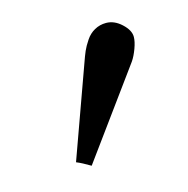

<svg xmlns="http://www.w3.org/2000/svg" viewBox="-50 -817 323 329"><g transform="rotate(-15 111.0 -653.0)"><path d="M163.1 -768.1Q177.7 -768.1 190.4 -756.3Q203.1 -744.6 203.1 -732.9Q203.1 -724.6 198.7 -712.6Q194.3 -700.7 189 -692.9L76.2 -538.1Q61.5 -546.9 51.8 -550.8L109.9 -711.9Q113.8 -723.1 117.2 -731Q120.6 -738.8 127 -748.3Q133.3 -757.8 142.6 -762.9Q151.9 -768.1 163.1 -768.1Z"/></g></svg>

Font: Common Serif
Style: Bold
Weight: 700
Designer: Philipp H. Poll, Khaled Hosny
Foundry: Stefan Peev, Context Ltd.
Version: Version 1.026